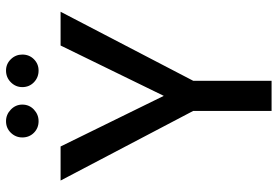

<svg xmlns="http://www.w3.org/2000/svg" viewBox="-162 -759 921 637"><g transform="rotate(-90 298.5 -440.5)"><path d="M249 0V-260L18 -700H131L313 -329H285L466 -700H578L349 -260V0ZM215 -773Q192 -773 176.5 -788.5Q161 -804 161 -827Q161 -849 176.5 -865Q192 -881 215 -881Q237 -881 253.5 -865Q270 -849 270 -827Q270 -804 253.5 -788.5Q237 -773 215 -773ZM383 -773Q360 -773 344 -788.5Q328 -804 328 -827Q328 -849 344 -865Q360 -881 383 -881Q405 -881 420.5 -865Q436 -849 436 -827Q436 -804 420.5 -788.5Q405 -773 383 -773Z"/></g></svg>

Font: DM Sans 17pt Medium
Style: Regular
Weight: 500
Version: Version 4.004;gftools[0.9.30]